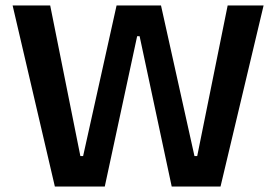

<svg xmlns="http://www.w3.org/2000/svg" viewBox="-20 -680 1007 700"><path d="M180 0 26 -660H163L273 -111H283L405 -660H567L689 -111H699L810 -660H941L784 0H606L489 -548H480L362 0Z"/></svg>

Font: Bricolage Grotesque 20pt SemiBold
Style: Regular
Weight: 600
Version: Version 1.001;gftools[0.9.33.dev8+g029e19f]